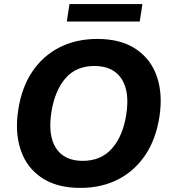

<svg xmlns="http://www.w3.org/2000/svg" viewBox="-20 -906 835 937"><path d="M52 0ZM372 11Q257 11 183.5 -38.5Q110 -88 81 -174Q52 -260 69 -370Q86 -480 138 -557Q190 -634 271 -675Q352 -716 455 -716Q570 -716 643.5 -666.5Q717 -617 746 -531.5Q775 -446 758 -336Q741 -226 688.5 -148.5Q636 -71 555.5 -30Q475 11 372 11ZM384 -121Q473 -121 526.5 -181.5Q580 -242 596 -346Q614 -459 573 -521.5Q532 -584 441 -584Q352 -584 300 -524.5Q248 -465 231 -360Q213 -246 253 -183.5Q293 -121 384 -121ZM306 -801 319 -886H675L662 -801Z"/></svg>

Font: Winston
Style: Bold Italic
Weight: 700
Italic angle: -9°
Designer: Original fonts by Vernon Adams / Changes by Cristiano Sobral
Foundry: Original fonts by Vernon Adams / Changes by Cristiano Sobral
Version: Version 2.503;July 17, 2020;FontCreator 13.0.0.2655 64-bit